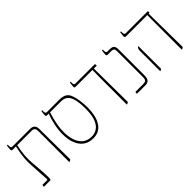

<svg xmlns="http://www.w3.org/2000/svg" viewBox="96 -1440 2242 2242"><g transform="rotate(-45 1217.5 -319.0)"><path d="M451 6V-509Q451 -538 437.5 -551Q424 -564 404 -564H85Q74 -564 70 -569.5Q66 -575 66 -585Q66 -594 68 -612.5Q70 -631 73 -647H86V-627Q86 -609 91.5 -600.5Q97 -592 108 -592H405Q429 -592 445 -583Q461 -574 469 -557.5Q477 -541 477 -516L481 -8Q477 -4 470.5 -0.5Q464 3 456 6ZM37 0 40 -28H120Q124 -28 125 -31.5Q126 -35 126 -39L111 -292Q109 -338 111.5 -381.5Q114 -425 121.5 -470Q129 -515 139 -563V-570H161V-564Q153 -527 147.5 -492.5Q142 -458 139 -425.5Q136 -393 136 -363Q136 -333 138 -306Q141 -270 144 -231.5Q147 -193 149.5 -156.5Q152 -120 153.5 -89Q155 -58 155 -37Q155 -26 153.5 -18Q152 -10 149 0Z M845 9Q775 9 725.5 -26.5Q676 -62 650.5 -127Q625 -192 625 -278Q625 -350 641 -427Q657 -504 681 -561V-569H703V-564Q694 -535 682 -490.5Q670 -446 661 -393.5Q652 -341 652 -287Q652 -215 671.5 -154Q691 -93 734.5 -56Q778 -19 849 -19Q899 -19 939.5 -46.5Q980 -74 1003.5 -135.5Q1027 -197 1027 -297Q1027 -394 1012.5 -452.5Q998 -511 966.5 -537.5Q935 -564 883 -564H654Q643 -564 639 -569.5Q635 -575 635 -585Q635 -594 637 -612.5Q639 -631 642 -647H655V-627Q655 -609 660.5 -600.5Q666 -592 677 -592H879Q919 -592 947.5 -583.5Q976 -575 995.5 -554Q1015 -533 1027 -495Q1038 -461 1046 -405.5Q1054 -350 1054 -293Q1054 -267 1050.5 -228.5Q1047 -190 1036 -149Q1025 -108 1002 -72Q979 -36 941 -13.5Q903 9 845 9Z M1401 6V-444Q1401 -473 1401.5 -493.5Q1402 -514 1402.5 -530.5Q1403 -547 1403 -563V-564H1125Q1115 -564 1110.5 -568.5Q1106 -573 1106 -582Q1106 -594 1107.5 -607Q1109 -620 1110.5 -630.5Q1112 -641 1113 -647H1126V-627Q1126 -609 1131.5 -600.5Q1137 -592 1148 -592H1464Q1469 -592 1471.5 -590Q1474 -588 1474 -583V-564H1426L1431 -8Q1427 -4 1420.5 -0.5Q1414 3 1406 6Z M1573 0 1576 -28H1704Q1727 -28 1739 -33.5Q1751 -39 1756 -52Q1761 -65 1761 -86V-516Q1761 -544 1750 -554Q1739 -564 1719 -564H1655Q1644 -564 1640 -569.5Q1636 -575 1636 -585Q1636 -591 1637 -601.5Q1638 -612 1639.5 -624Q1641 -636 1643 -647H1656V-627Q1656 -609 1661.5 -600.5Q1667 -592 1678 -592H1721Q1745 -592 1759.5 -585Q1774 -578 1781 -563Q1788 -548 1788 -523V-92Q1788 -57 1779.5 -37Q1771 -17 1755.5 -8.5Q1740 0 1718 0Z M2308 6V-444Q2308 -473 2308 -496Q2308 -519 2308.5 -535.5Q2309 -552 2309 -563V-564H1956Q1945 -564 1941 -569.5Q1937 -575 1937 -585Q1937 -591 1938 -601.5Q1939 -612 1940.5 -624Q1942 -636 1944 -647H1957V-627Q1957 -609 1962.5 -600.5Q1968 -592 1979 -592H2338Q2343 -592 2345.5 -590Q2348 -588 2348 -583V-567L2332 -564L2338 -8Q2334 -4 2327.5 -0.5Q2321 3 2313 6ZM1952 6V-314Q1952 -343 1955.5 -356.5Q1959 -370 1966 -375L1975 -382L1979 -378V-8Q1975 -4 1970 -0.5Q1965 3 1957 6Z"/></g></svg>

Font: Noto Serif Hebrew Thin
Style: Regular
Weight: 250
Version: Version 2.003